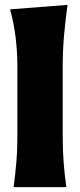

<svg xmlns="http://www.w3.org/2000/svg" viewBox="-20 -770 329 790"><path d="M36 0Q43 -52.5 47.2 -102.2Q51.5 -152 51.5 -214.5V-493Q51.5 -553.5 44.8 -612Q38 -670.5 21.5 -731.5L258 -750Q249.5 -691.5 243.8 -627.5Q238 -563.5 238 -493V-214.5Q238 -152 241.8 -102.2Q245.5 -52.5 253 0Z"/></svg>

Font: Commissioner Flair ExtraBold
Style: Regular
Weight: 800
Designer: Kostas Bartsokas
Foundry: Kostas Bartsokas
Version: Version 1.000; ttfautohint (v1.8.3)